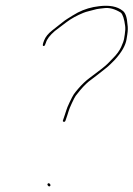

<svg xmlns="http://www.w3.org/2000/svg" viewBox="-20 -669 473 681"><path d="M149.9 -18C147.5 -16 147.6 -13.5 150.2 -10.5C152.7 -7.5 155.1 -7 157.4 -9C159.7 -11 159.6 -13.5 157.1 -16.5C154.6 -19.5 152.2 -20 149.9 -18ZM164.6 -560.7C150.8 -549.8 141.4 -538.2 136.5 -525.7C131.5 -513.3 130.6 -506.7 133.5 -506C136.5 -505.3 138.6 -506.7 139.8 -510L143 -518C146.5 -530.2 157 -543.9 174.5 -559C185.1 -567 198.7 -577.3 215.2 -589.9C231.7 -602.5 251.9 -613.7 275.8 -623.5C281.5 -625.8 287.9 -627.8 295.2 -629.5C302.5 -631.2 308.9 -632.8 314.5 -634.5C320.1 -636.2 325.8 -637.3 331.5 -638C337.3 -638.7 342.9 -639.3 348.4 -640C367.5 -642.7 387.6 -637.3 408.8 -624C415.6 -617.5 420.6 -601.9 423.9 -577C425 -569 424.5 -559 422.6 -547L419.9 -530C419.2 -525.3 415.9 -516.2 409.9 -502.7C403.9 -489.2 394 -475.6 380.2 -462C375.4 -457.3 369.4 -451.1 362.1 -443.4C354.8 -435.7 333.2 -418.6 297.1 -392C284.1 -382.4 271 -369.9 257.6 -354.5C249.9 -345.5 244.5 -338.7 241.4 -334C238.3 -329.3 233.5 -320.2 227 -306.5C220.5 -292.8 216.5 -283 214.9 -277C213.3 -271 211.5 -265.6 209.6 -260.7C207.7 -255.8 205.6 -249.6 203.3 -242C202.2 -239.3 203.1 -237.7 206 -237C208.9 -236.3 211 -237.7 212.2 -241C214.8 -249 216.9 -255.3 218.7 -260C220.4 -264.7 222.1 -269.8 223.6 -275.5C225.2 -281.2 229 -290.5 235.1 -303.5C241.1 -316.5 245.7 -325.2 248.7 -329.5C251.7 -333.8 256.9 -340.3 264.3 -349C271.6 -357.7 278.7 -365.2 285.3 -371.5C292 -377.8 297.6 -382.5 302.1 -385.5C306.5 -388.5 313.4 -393.7 322.5 -401C331.7 -408.3 341 -415.7 350.5 -423C360 -430.3 367.1 -436.5 371.9 -441.5C376.7 -446.5 381.9 -451.7 387.4 -457C411.6 -483.7 425.5 -508 428.9 -530L431.6 -547C433.7 -560.3 433.9 -572 432.2 -582C430.5 -607.8 424.8 -624.2 414.9 -631C396.1 -646.2 368.3 -651.5 331.5 -647C304.4 -644 279.2 -636.5 255.9 -624.5C250.1 -621.5 244 -618 237.7 -614C231.4 -610 225.5 -606.3 220 -603C214.5 -599.7 207.3 -594.5 198.6 -587.5C189.8 -580.5 178.5 -571.6 164.6 -560.7Z"/></svg>

Font: Proton
Style: LitIt
Weight: 500
Version: Version 1.017